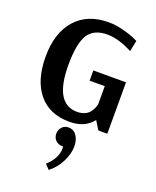

<svg xmlns="http://www.w3.org/2000/svg" viewBox="-178 -762 980 1204"><g transform="rotate(20 312.5 -160.5)"><path d="M283 62Q299 46 325 46Q351 46 368 62L372 67Q398 97 398 145Q398 196 370 250.5Q342 305 297 339L268 308Q333 248 333 182Q333 180 332.5 176Q332 172 332 170H325Q301 170 283 154Q264 136 264 108Q264 81 283 62ZM565 -343V0H505L470 -57Q418 11 315 11Q182 11 109 -77Q36 -165 36 -323Q36 -481 115 -570.5Q194 -660 336 -660Q382 -660 432.5 -647Q483 -634 510 -622L537 -609L522 -536Q428 -585 354 -585Q263 -585 225.5 -524.5Q188 -464 188 -322Q188 -64 339 -64Q368 -64 390 -74Q412 -84 423.5 -100.5Q435 -117 440 -129Q445 -141 448 -154V-275H347V-343Z"/></g></svg>

Font: ArsenalBold
Style: Bold
Weight: 700
Designer: Andrij Shevchenko
Foundry: Stairsfor.com
Version: Version 1.000